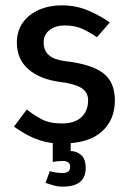

<svg xmlns="http://www.w3.org/2000/svg" viewBox="-20 -528 481 717"><path d="M32 -55 80 -119Q104 -100 134 -83.5Q164 -67 211 -67Q260 -67 284.5 -91Q309 -115 309 -153Q309 -184 284 -199.5Q259 -215 204 -222Q129 -232 86 -269.5Q43 -307 43 -369Q43 -413 65.5 -444Q88 -475 126 -491.5Q164 -508 211 -508Q267 -508 314.5 -486.5Q362 -465 390 -444L342 -389Q321 -404 291.5 -418.5Q262 -433 221 -433Q188 -433 165.5 -416Q143 -399 143 -369Q143 -310 221 -300Q320 -289 364.5 -255.5Q409 -222 409 -153Q409 -80 359.5 -36Q310 8 211 8Q167 8 132.5 -3Q98 -14 73 -29Q48 -44 32 -55ZM214 73Q206 73 196 74Q186 75 177 77V0H244V36Q265 36 282.5 50.5Q300 65 300 100Q300 169 214 169Q195 169 179 164Q163 159 150 155L166 111Q187 118 214 118Q242 118 242 95Q242 73 214 73Z"/></svg>

Font: Epunda Sans Medium
Style: Regular
Weight: 500
Designer: Simon Atzbach
Foundry: typofactur
Version: Version 2.204; ttfautohint (v1.8.4.7-5d5b)